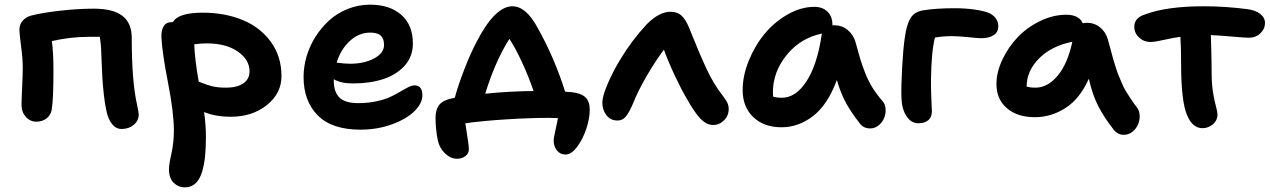

<svg xmlns="http://www.w3.org/2000/svg" viewBox="-20 -538 5416 819"><path d="M499 12.2Q474.6 12.2 457.8 -9Q440.9 -30.3 434.1 -64.9Q427.7 -91.3 423.1 -133.1Q418.5 -174.8 416.7 -205.3Q415 -235.8 413.3 -280.8Q411.6 -325.7 411.1 -333Q410.6 -347.2 405.8 -380.9H357.9Q281.2 -380.9 201.2 -362.8Q208 -315.9 208 -233.9Q208 -111.3 200.2 -67.9Q195.8 -45.9 178 -32.5Q160.2 -19 134.8 -19Q108.4 -19 90.1 -39.6Q71.8 -60.1 71.8 -89.8Q71.8 -109.4 74.5 -166.5Q77.1 -223.6 77.1 -249Q77.1 -286.6 70.1 -339.1Q63 -391.6 63 -414.1Q63 -433.6 76.7 -449.5Q90.3 -465.3 111.8 -471.2Q160.6 -483.9 236.8 -492.4Q313 -501 380.9 -501Q461.9 -501 502 -470.5Q542 -439.9 542 -376Q542 -189.5 564.9 -89.8Q571.8 -56.6 571.8 -49.8Q571.8 -23.4 550.5 -5.6Q529.3 12.2 499 12.2Z M768.6 261.2Q740.7 261.2 720.7 241.5Q700.7 221.7 700.7 184.1Q700.7 164.1 711.2 117.2Q721.7 70.3 721.7 19Q721.7 -57.6 696.5 -186.3Q671.4 -314.9 668.5 -379.9Q667.5 -407.7 678 -425.8Q688.5 -443.8 714.4 -443.8H717.8Q740.2 -483.9 844.7 -483.9Q938.5 -483.9 1013.9 -453.1Q1089.4 -422.4 1135 -360.1Q1180.7 -297.9 1180.7 -212.9Q1180.7 -140.1 1118.7 -90.1Q1056.6 -40 964.4 -40Q899.4 -40 850.6 -60.1Q858.4 -3.9 858.4 45.9Q858.4 93.3 854.7 128.9Q851.1 164.6 841.6 196Q832 227.5 813.7 244.4Q795.4 261.2 768.6 261.2ZM860.4 -353Q836.9 -353 808.6 -349.1Q810.5 -287.6 827.6 -189.9Q831.5 -188.5 843.5 -183.6Q855.5 -178.7 863.3 -176.3Q871.1 -173.8 884 -170.4Q897 -167 912.1 -165.5Q927.2 -164.1 944.8 -164.1Q990.2 -164.1 1017.3 -182.1Q1044.4 -200.2 1044.4 -233.9Q1044.4 -283.2 994.4 -318.1Q944.3 -353 860.4 -353Z M1517.1 15.1Q1396 15.1 1335.4 -45.9Q1274.9 -106.9 1274.9 -210Q1274.9 -252.9 1287.6 -296.9Q1300.3 -340.8 1325.2 -380.4Q1350.1 -419.9 1383.8 -450.7Q1417.5 -481.4 1463.1 -499.8Q1508.8 -518.1 1559.1 -518.1Q1642.1 -518.1 1691.7 -474.9Q1741.2 -431.6 1741.2 -352.1Q1741.2 -296.9 1706.1 -257.8Q1670.9 -218.8 1614.3 -200.4Q1557.6 -182.1 1485.8 -182.1Q1433.1 -182.1 1403.8 -200.2V-192.9Q1403.8 -146.5 1427.7 -122.3Q1451.7 -98.1 1507.8 -98.1Q1550.3 -98.1 1586.2 -106Q1622.1 -113.8 1645.3 -124.8Q1668.5 -135.7 1687 -147Q1705.6 -158.2 1721.2 -166Q1736.8 -173.8 1749 -173.8Q1781.7 -173.8 1781.7 -130.9Q1781.7 -97.7 1748.3 -64.2Q1714.8 -30.8 1652.3 -7.8Q1589.8 15.1 1517.1 15.1ZM1559.1 -398.9Q1510.3 -398.9 1471.7 -362.8Q1433.1 -326.7 1416 -271Q1449.2 -266.1 1473.1 -266.1Q1533.7 -266.1 1575.9 -288.8Q1618.2 -311.5 1618.2 -346.2Q1618.2 -373 1604.2 -386Q1590.3 -398.9 1559.1 -398.9Z M2392.6 121.1Q2369.1 121.1 2355.5 103.5Q2341.8 85.9 2341.8 62Q2341.8 50.3 2349.6 15.9Q2357.4 -18.6 2359.9 -34.2Q2354 -34.2 2340.8 -34.7Q2327.6 -35.2 2319.8 -35.2Q2240.2 -35.2 2139.2 -28.8Q2038.1 -22.5 1964.8 -12.2Q1966.8 1.5 1971.2 28.6Q1975.6 55.7 1977.8 73Q1980 90.3 1980 99.1Q1980 116.7 1965.1 127.9Q1950.2 139.2 1929.7 139.2Q1901.9 139.2 1878.2 116.2Q1854.5 93.3 1847.7 61Q1837.9 14.6 1837.9 -36.1Q1837.9 -67.4 1850.8 -86.9Q1863.8 -106.4 1895 -115.2Q1900.4 -116.7 1919.9 -121.1Q1934.1 -173.3 1960.4 -241.7Q1986.8 -310.1 2013.7 -360.8Q2091.3 -511.2 2166 -511.2Q2223.1 -511.2 2272 -421.9Q2345.2 -291.5 2390.6 -147Q2408.2 -145 2418 -145Q2459 -140.6 2477.3 -122.8Q2495.6 -105 2495.6 -69.8Q2495.6 -33.7 2481.2 10.5Q2466.8 54.7 2442.1 87.9Q2417.5 121.1 2392.6 121.1ZM2090.8 -252Q2069.3 -201.7 2049.8 -138.2Q2145.5 -148.4 2255.9 -149.9Q2234.4 -212.9 2205.8 -274.4Q2177.2 -335.9 2152.8 -372.1Q2118.7 -318.8 2090.8 -252Z M2614.3 -23.9Q2584 -23.9 2566.7 -46.6Q2549.3 -69.3 2549.3 -101.1Q2549.3 -127.4 2572.5 -181.4Q2595.7 -235.4 2627 -286.1Q2675.3 -366.2 2739.3 -435.1Q2792 -487.8 2840.3 -487.8Q2868.2 -487.8 2886 -472.4Q2903.8 -457 2918.9 -420.9Q2922.9 -411.6 2937.3 -375.7Q2951.7 -339.8 2964.8 -309.1Q2978 -278.3 2990.2 -252Q3022 -181.2 3066.4 -125Q3075.2 -112.3 3078.9 -106.7Q3082.5 -101.1 3085.4 -92.3Q3088.4 -83.5 3088.4 -73.2Q3088.4 -44.9 3068.6 -24.9Q3048.8 -4.9 3022 -4.9Q2992.2 -4.9 2965.6 -34.2Q2939 -63.5 2910.2 -116.2Q2887.7 -153.3 2858.9 -214.6Q2830.1 -275.9 2812 -326.2Q2775.9 -277.8 2738.5 -213.9Q2701.2 -149.9 2679.2 -94.2Q2663.6 -58.1 2649.7 -41Q2635.7 -23.9 2614.3 -23.9Z M3314 4.9Q3238.8 4.9 3193.4 -38.3Q3147.9 -81.5 3147.9 -153.8Q3147.9 -214.8 3173.8 -278.8Q3199.7 -342.8 3241.2 -393.3Q3282.7 -443.8 3339.6 -476.3Q3396.5 -508.8 3454.1 -508.8Q3488.3 -508.8 3509.5 -488.5Q3530.8 -468.3 3530.8 -432.1L3529.8 -430.2H3539.1Q3571.3 -430.2 3595.5 -410.4Q3619.6 -390.6 3628.9 -359.9Q3642.6 -309.6 3649.7 -285.9Q3656.7 -262.2 3670.4 -227.1Q3684.1 -191.9 3701.7 -164.1Q3719.2 -136.2 3745.1 -106Q3756.3 -93.3 3757.6 -73.2Q3758.8 -53.2 3751.5 -34.9Q3744.1 -16.6 3728 -3.4Q3711.9 9.8 3691.9 9.8Q3663.1 9.8 3647 -12.2Q3610.8 -58.6 3588.6 -98.9Q3566.4 -139.2 3549.8 -196.8Q3510.7 -91.3 3448.5 -43.2Q3386.2 4.9 3314 4.9ZM3276.9 -144Q3276.9 -131.8 3277.8 -126Q3292 -121.1 3315.9 -121.1Q3373.5 -121.1 3418.9 -189.2Q3464.4 -257.3 3483.9 -382.8Q3483.9 -389.2 3486.8 -395Q3394.5 -376 3335.7 -303.5Q3276.9 -231 3276.9 -144Z M3897.5 -12.2Q3866.7 -12.2 3846.7 -42.5Q3826.7 -72.8 3825.2 -121.1Q3823.7 -169.9 3828.1 -249.8Q3832.5 -329.6 3839.4 -376Q3846.7 -432.1 3863.8 -460.4Q3880.9 -488.8 3919.4 -494.1Q3970.7 -502.9 4054.2 -502.9Q4100.1 -502.9 4141.8 -496.6Q4183.6 -490.2 4204.1 -480Q4238.3 -460.4 4238.3 -425.8Q4238.3 -400.4 4218 -387.7Q4197.8 -375 4166.5 -375Q4151.9 -375 4109.9 -379.4Q4067.9 -383.8 4041.5 -383.8Q4001.5 -383.8 3968.3 -377.9Q3953.1 -322.3 3951.2 -198.2Q3950.7 -163.1 3952.9 -113.8Q3955.1 -64.5 3955.1 -64Q3955.1 -38.1 3939.5 -25.1Q3923.8 -12.2 3897.5 -12.2Z M4394.5 -38.1Q4319.8 -38.1 4275.1 -76.4Q4230.5 -114.7 4230.5 -179.2Q4230.5 -230 4255.6 -283.4Q4280.8 -336.9 4321 -379.2Q4361.3 -421.4 4416.7 -448.2Q4472.2 -475.1 4528.3 -475.1Q4582.5 -475.1 4598.6 -439Q4610.4 -440.9 4615.2 -440.9Q4648.4 -440.9 4672.6 -421.1Q4696.8 -401.4 4705.6 -370.1Q4707.5 -363.8 4716.8 -329.1Q4726.1 -294.4 4728 -287.8Q4730 -281.2 4738.5 -253.4Q4747.1 -225.6 4751.5 -216.3Q4755.9 -207 4765.1 -184.3Q4774.4 -161.6 4783 -148.4Q4791.5 -135.3 4803.5 -116.5Q4815.4 -97.7 4829.6 -80.1Q4840.3 -66.4 4841.3 -46.1Q4842.3 -25.9 4834.7 -7.6Q4827.1 10.7 4810.8 23.9Q4794.4 37.1 4773.4 37.1Q4748 37.1 4730.5 15.1Q4689.9 -36.6 4665.3 -84.2Q4640.6 -131.8 4624.5 -202.1Q4586.4 -116.7 4525.1 -77.4Q4463.9 -38.1 4394.5 -38.1ZM4359.4 -169.9V-168.9Q4373.5 -164.1 4397.5 -164.1Q4448.7 -164.1 4491.5 -215.1Q4534.2 -266.1 4554.2 -359.9Q4464.8 -341.8 4412.1 -288.6Q4359.4 -235.4 4359.4 -169.9Z M5109.4 8.8Q5067.4 8.8 5044.4 -44.9Q5018.1 -103 5018.1 -268.1Q5018.1 -335.9 5015.1 -380.9Q4987.3 -377.4 4946.5 -368.2Q4905.8 -358.9 4887.2 -358.9Q4859.4 -358.9 4838.9 -377.9Q4818.4 -397 4818.4 -423.8Q4818.4 -461.9 4863.3 -476.1Q4955.6 -511.2 5114.3 -511.2Q5208.5 -511.2 5300.3 -499Q5335 -494.6 5355.5 -478.8Q5376 -462.9 5376 -439.9Q5376 -415 5356.4 -396Q5336.9 -377 5307.1 -377Q5291 -377 5234.4 -382.1Q5177.7 -387.2 5145 -388.2Q5145.5 -372.6 5146.5 -338.6Q5147.5 -304.7 5147.9 -275.9Q5148.4 -247.1 5148.4 -225.1Q5148.4 -179.2 5154.5 -142.6Q5160.6 -106 5167 -83.5Q5173.3 -61 5173.3 -49.8Q5173.3 -24.4 5153.6 -7.8Q5133.8 8.8 5109.4 8.8Z"/></svg>

Font: Shantell Sans Irregular
Style: Regular
Weight: 600
Designer: Stephen Nixon, Anya Danilova, Shantell Martin
Foundry: Arrow Type
Version: Version 1.006;[9816181b4]